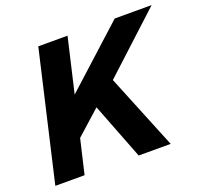

<svg xmlns="http://www.w3.org/2000/svg" viewBox="-122 -846 1046 987"><g transform="rotate(-20 401.0 -352.0)"><path d="M342 -704 273 -407 600 -704H802L483 -410L650 0H475L356 -307L223 -188L179 0H19L182 -704Z"/></g></svg>

Font: Prodigy Sans
Style: Bold Italic
Weight: 700
Italic angle: -13°
Designer: Wei Huang
Foundry: Wei Huang
Version: Version 1.003; ttfautohint (v1.8.3)